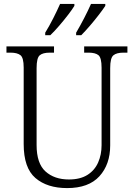

<svg xmlns="http://www.w3.org/2000/svg" viewBox="-20 -951 684 981"><path d="M323 10Q221 10 161 -41.5Q101 -93 101 -215V-606Q101 -656 84.5 -669Q68 -682 34 -682H13V-714H256V-682H234Q199 -682 183 -668.5Q167 -655 167 -603V-210Q167 -116 212.5 -75Q258 -34 332 -34Q390 -34 427 -57.5Q464 -81 481.5 -121Q499 -161 499 -209V-605Q499 -656 483 -669Q467 -682 433 -682H410V-714H631V-682H610Q576 -682 559.5 -668.5Q543 -655 543 -603V-208Q543 -111 488 -50.5Q433 10 323 10ZM369 -784Q389 -818 409.5 -857.5Q430 -897 445 -931H518V-921Q507 -904 485.5 -876Q464 -848 439.5 -819.5Q415 -791 395 -771H369ZM211 -784Q232 -818 252 -857.5Q272 -897 287 -931H360V-921Q350 -904 328.5 -876Q307 -848 282.5 -819.5Q258 -791 237 -771H211Z"/></svg>

Font: Noto Serif Tamil SemiCondensed Light
Style: Italic
Weight: 300
Width: 4
Italic angle: -12°
Designer: Indian Type Foundry, Tom Grace, and the Monotype Design Team
Foundry: Monotype Imaging Inc.
Version: Version 2.003; ttfautohint (v1.8.4.7-5d5b)